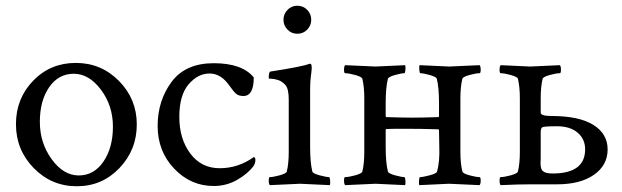

<svg xmlns="http://www.w3.org/2000/svg" viewBox="-20 -648 2187 675"><path d="M96.7 -364.3Q157.2 -426.8 246.6 -426.8Q335.9 -426.8 398.4 -363.3Q460.9 -299.8 460.9 -210.4Q460.9 -121.1 399.9 -57.1Q338.9 6.8 250 6.8Q161.1 6.8 98.6 -57.1Q36.1 -121.1 36.1 -211.4Q36.1 -301.8 96.7 -364.3ZM335 -332.5Q293 -388.7 239.3 -388.7Q185.5 -388.7 152.8 -341.3Q120.1 -293.9 120.1 -219.7Q120.1 -145.5 161.6 -88.4Q203.1 -31.2 256.8 -31.2Q310.5 -31.2 343.8 -80.1Q377 -128.9 377 -202.6Q377 -276.4 335 -332.5Z M872.1 -95.7Q877.9 -95.7 877.9 -85.4Q877.9 -75.2 872.1 -65.4Q852.5 -38.1 814.5 -16.1Q776.4 5.9 731.4 5.9Q650.4 5.9 592.3 -55.2Q534.2 -116.2 534.2 -205.1Q534.2 -293.9 583 -359.9Q631.8 -425.8 731.4 -425.8Q831.1 -425.8 872.1 -376Q872.1 -310.5 835.9 -310.5Q819.3 -310.5 810.5 -317.9Q801.8 -325.2 788.1 -344.7Q757.8 -389.6 716.8 -389.6Q675.8 -389.6 643.1 -351.6Q610.4 -313.5 610.4 -236.8Q610.4 -160.2 648.9 -108.4Q687.5 -56.6 752.4 -56.6Q817.4 -56.6 872.1 -95.7Z M1070.3 -131.8Q1070.3 -75.2 1078.1 -44.9Q1080.1 -38.1 1103.5 -31.7Q1127 -25.4 1136.7 -25.4Q1139.6 -25.4 1140.6 -13.7Q1141.6 -2 1139.6 2.9Q1042 -2 1035.2 -2Q1028.3 -2 928.7 2.9Q924.8 -1 924.8 -13.2Q924.8 -25.4 928.7 -25.4Q940.4 -25.4 963.4 -31.7Q986.3 -38.1 988.3 -44.9Q995.1 -73.2 995.1 -113.3V-297.9Q995.1 -335.9 983.4 -349.1Q971.7 -362.3 957.5 -366.7Q943.4 -371.1 934.1 -371.1Q924.8 -371.1 924.8 -373Q924.8 -395.5 930.7 -396.5Q1048.3 -414.6 1067.4 -423.8H1070.3Q1078.6 -423.8 1074.7 -394Q1070.3 -364.3 1070.3 -333ZM990.7 -543.9Q976.6 -558.6 976.6 -578.6Q976.6 -598.6 990.7 -613.3Q1004.9 -627.9 1025.4 -627.9Q1045.9 -627.9 1060.1 -613.3Q1074.2 -598.6 1074.2 -578.6Q1074.2 -558.6 1060.1 -543.9Q1045.9 -529.3 1025.4 -529.3Q1004.9 -529.3 990.7 -543.9Z M1335.9 -190.4V-131.8Q1335.9 -75.2 1343.8 -44.9Q1345.7 -38.1 1368.7 -31.7Q1391.6 -25.4 1401.4 -25.4Q1404.3 -25.4 1405.3 -13.7Q1406.2 -2 1404.3 2.9Q1306.6 -2 1300.3 -2Q1293.9 -2 1193.4 2.9Q1189.5 -1 1189.5 -13.2Q1189.5 -25.4 1193.4 -25.4Q1206.1 -25.4 1229 -31.7Q1252 -38.1 1253.9 -44.9Q1260.7 -73.2 1260.7 -113.3V-302.7Q1260.7 -342.8 1253.9 -371.1Q1252 -377.9 1229 -384.3Q1206.1 -390.6 1193.4 -390.6Q1189.5 -390.6 1189.5 -402.8Q1189.5 -415 1193.4 -418.9Q1293.9 -414.1 1300.3 -414.1Q1306.6 -414.1 1404.3 -418.9Q1406.2 -414.1 1405.3 -402.3Q1404.3 -390.6 1401.4 -390.6Q1391.6 -390.6 1368.7 -384.3Q1345.7 -377.9 1343.8 -371.1Q1335.9 -340.8 1335.9 -284.2V-240.2Q1335.9 -236.3 1338.9 -236.3Q1395.5 -234.4 1429.7 -234.4Q1463.9 -234.4 1520.5 -236.3Q1523.4 -236.3 1523.4 -240.2V-284.2Q1523.4 -340.8 1515.6 -371.1Q1513.7 -377.9 1490.7 -384.3Q1467.8 -390.6 1458 -390.6Q1455.1 -390.6 1454.1 -402.3Q1453.1 -414.1 1455.1 -418.9Q1552.7 -414.1 1559.1 -414.1Q1565.4 -414.1 1666 -418.9Q1669.9 -415 1669.9 -402.8Q1669.9 -390.6 1666 -390.6Q1653.3 -390.6 1630.4 -384.3Q1607.4 -377.9 1605.5 -371.1Q1598.6 -342.8 1598.6 -302.7V-113.3Q1598.6 -73.2 1605.5 -44.9Q1607.4 -38.1 1630.4 -31.7Q1653.3 -25.4 1666 -25.4Q1669.9 -25.4 1669.9 -13.2Q1669.9 -1 1666 2.9Q1565.4 -2 1558.6 -2Q1551.8 -2 1454.1 2.9Q1452.1 -2 1453.1 -13.7Q1454.1 -25.4 1457 -25.4Q1466.8 -25.4 1490.7 -31.7Q1514.6 -38.1 1516.6 -44.9Q1526.4 -81.1 1524.4 -131.8L1523.4 -189.5Q1523.4 -193.4 1520.5 -193.4Q1463.9 -195.3 1404.3 -195.3Q1344.7 -195.3 1338.9 -194.3Q1335.9 -194.3 1335.9 -190.4Z M1948.2 -418.9Q1952.1 -415 1952.1 -402.8Q1952.1 -390.6 1948.2 -390.6Q1935.5 -390.6 1912.6 -384.3Q1889.6 -377.9 1887.7 -371.1Q1880.9 -342.8 1880.9 -302.7V-252Q1880.9 -240.2 1918.9 -240.2Q2015.6 -240.2 2065.9 -209Q2116.2 -177.7 2116.2 -122.6Q2116.2 -67.4 2068.4 -33.7Q2020.5 0 1938.5 0H1845.7Q1800.8 0 1740.2 2.9Q1736.3 -1 1736.3 -13.2Q1736.3 -25.4 1740.2 -25.4Q1752.9 -25.4 1775.9 -31.7Q1798.8 -38.1 1800.8 -44.9Q1807.6 -73.2 1807.6 -113.3V-302.7Q1807.6 -342.8 1800.8 -371.1Q1798.8 -377.9 1775.9 -384.3Q1752.9 -390.6 1740.2 -390.6Q1736.3 -390.6 1736.3 -402.8Q1736.3 -415 1740.2 -418.9Q1839.8 -414.1 1843.8 -414.1Q1847.7 -414.1 1948.2 -418.9ZM1880.9 -182.6V-91.8Q1877.9 -52.7 1889.6 -45.9Q1898.4 -38.1 1922.9 -38.1Q2037.1 -38.1 2037.1 -123Q2037.1 -159.2 2010.7 -181.6Q1984.4 -204.1 1938.5 -204.1Q1892.6 -204.1 1886.7 -200.7Q1880.9 -197.3 1880.9 -182.6Z"/></svg>

Font: CrimsonText-Roman
Style: Roman
Weight: 400
Version: Version 0.13